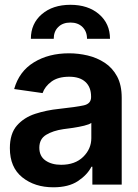

<svg xmlns="http://www.w3.org/2000/svg" viewBox="-20 -777 580 808"><path d="M204.6 11.2Q126 11.2 73.7 -30.8Q21.5 -72.8 21.5 -153.3Q21.5 -214.8 51.3 -248.8Q81.1 -282.7 128.4 -298.1Q175.8 -313.5 228.5 -318.8Q300.8 -326.7 332 -333.5Q363.3 -340.3 363.3 -368.2V-370.6Q363.3 -410.2 339.6 -432.1Q315.9 -454.1 271.5 -454.1Q224.1 -454.1 196.5 -433.6Q168.9 -413.1 159.2 -385.3L39.6 -402.3Q60.5 -476.6 122.6 -514.6Q184.6 -552.7 270.5 -552.7Q309.6 -552.7 348.9 -543.5Q388.2 -534.2 420.7 -512.9Q453.1 -491.7 472.7 -455.6Q492.2 -419.4 492.2 -365.2V0H368.7V-75.2H364.7Q347.2 -41 307.9 -14.9Q268.6 11.2 204.6 11.2ZM237.3 -83.5Q295.9 -83.5 330.1 -116.9Q364.3 -150.4 364.3 -195.8V-259.8Q356 -253.4 334 -248Q312 -242.7 287.6 -239Q263.2 -235.4 246.1 -233.4Q203.1 -227.1 174.3 -209.7Q145.5 -192.4 145.5 -155.3Q145.5 -119.6 171.4 -101.6Q197.3 -83.5 237.3 -83.5ZM109.9 -613.8Q109.9 -677.7 156 -717.3Q202.1 -756.8 276.4 -756.8Q350.6 -756.8 396.7 -717.3Q442.9 -677.7 442.9 -613.8H346.2Q346.2 -644.5 327.1 -663.3Q308.1 -682.1 276.4 -682.1Q244.1 -682.1 225.1 -663.3Q206.1 -644.5 206.1 -613.8Z"/></svg>

Font: Inter Tight SemiBold
Style: Regular
Weight: 600
Designer: Rasmus Andersson
Foundry: rsms
Version: Version 3.004; ttfautohint (v1.8.4.7-5d5b)